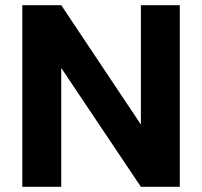

<svg xmlns="http://www.w3.org/2000/svg" viewBox="-20 -720 779 740"><path d="M66 0V-700H216L523 -240V-700H673V0H523L216 -458V0Z"/></svg>

Font: DM Sans 18pt Black
Style: Regular
Weight: 900
Designer: Colophon Foundry, Jonny Pinhorn
Foundry: Colophon Foundry
Version: Version 4.004;gftools[0.9.30]